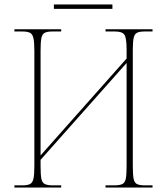

<svg xmlns="http://www.w3.org/2000/svg" viewBox="-20 -846 754 866"><path d="M223 -806V-826H487V-806ZM45 0V-10H81Q104 -10 115.5 -16Q127 -22 131 -40.5Q135 -59 135 -98V-615Q135 -654 131 -673Q127 -692 115.5 -698Q104 -704 80 -704H45V-714H256V-704H217Q193 -704 181.5 -698Q170 -692 166.5 -673.5Q163 -655 163 -617V-145L551 -582V-622Q551 -675 541 -689.5Q531 -704 499 -704H456V-714H668V-704H632Q610 -704 598.5 -698.5Q587 -693 583 -675.5Q579 -658 579 -622V-98Q579 -59 582.5 -40.5Q586 -22 597.5 -16Q609 -10 633 -10H668V0H456V-10H496Q520 -10 532 -16Q544 -22 547.5 -40.5Q551 -59 551 -98V-562L163 -125V-98Q163 -59 166.5 -40.5Q170 -22 182 -16Q194 -10 219 -10H256V0Z"/></svg>

Font: Noto Serif Display SemiCondensed Thin
Style: Regular
Weight: 100
Width: 4
Designer: Monotype Design Team
Foundry: Monotype Imaging Inc.
Version: Version 2.009